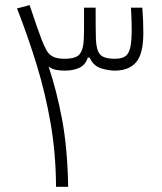

<svg xmlns="http://www.w3.org/2000/svg" viewBox="-20 -723 626 743"><path d="M196.8 0Q196.3 -127.9 176 -245.1Q155.8 -362.3 121.8 -472.7Q87.9 -583 45.9 -690.4L94.7 -703.1Q113.3 -647 123.3 -618.7Q133.3 -590.3 141.1 -569.8Q150.9 -544.9 159.9 -528.6Q168.9 -512.2 184.8 -503.9Q200.7 -495.6 230.5 -495.6Q274.4 -495.6 288.6 -513.9Q302.7 -532.2 304.2 -569.8Q305.2 -589.4 305.2 -618.4Q305.2 -647.5 305.2 -693.4H350.1Q350.1 -647 350.3 -620.8Q350.6 -594.7 351.1 -572.8Q352.5 -529.8 366.9 -512.7Q381.3 -495.6 424.8 -495.6Q449.7 -495.6 463.9 -504.6Q478 -513.7 483.9 -538.3Q489.7 -563 489.7 -609.9Q489.7 -623.5 489 -645.3Q488.3 -667 486.8 -693.4H530.8Q532.7 -668 533.7 -644Q534.7 -620.1 534.7 -596.7Q534.7 -514.2 506.6 -481.9Q478.5 -449.7 423.8 -449.7Q399.9 -449.7 370.8 -458.7Q341.8 -467.8 326.7 -500H319.8Q310.5 -471.2 286.6 -460.4Q262.7 -449.7 231 -449.7Q210.9 -449.7 195.6 -452.9Q180.2 -456.1 168 -465.8Q199.7 -370.6 220.5 -259.8Q241.2 -148.9 243.7 0Z"/></svg>

Font: Cascadia Code NF ExtraLight
Style: Regular
Weight: 200
Monospace: yes
Designer: Aaron Bell
Foundry: Saja Typeworks
Version: Version 2404.023; ttfautohint (v1.8.4)